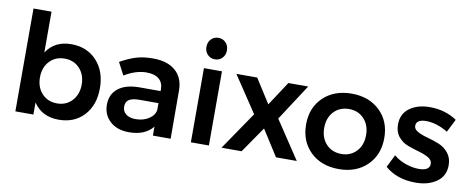

<svg xmlns="http://www.w3.org/2000/svg" viewBox="-66 -1061 3345 1364"><g transform="rotate(10 1607.0 -379.5)"><path d="M396 -539Q509 -539 579 -463.5Q649 -388 649 -265Q649 -144 580.5 -69.5Q512 5 398 5Q277 5 216 -87V0H86V-742H216V-447Q275 -539 396 -539ZM367 -107Q433 -107 475 -152.5Q517 -198 517 -269Q517 -340 475 -385Q433 -430 367 -430Q300 -430 258 -385Q216 -340 216 -269Q216 -197 258 -152Q300 -107 367 -107Z M1206 0H1078V-65Q1022 6 905 6Q820 6 769 -40.5Q718 -87 718 -160Q718 -235 771 -277.5Q824 -320 921 -321H1077V-335Q1077 -382 1046 -408Q1015 -434 956 -434Q880 -434 797 -384L750 -474Q813 -509 864.5 -524.5Q916 -540 985 -540Q1089 -540 1146.5 -490Q1204 -440 1205 -350ZM936 -94Q992 -94 1032 -120.5Q1072 -147 1077 -186V-234H942Q890 -234 865.5 -218.5Q841 -203 841 -168Q841 -134 866.5 -114Q892 -94 936 -94Z M1491 -687Q1491 -654 1470 -632Q1449 -610 1417 -610Q1385 -610 1364 -632Q1343 -654 1343 -687Q1343 -721 1364 -743Q1385 -765 1417 -765Q1449 -765 1470 -743Q1491 -721 1491 -687ZM1352 -535H1482V0H1352Z M1586 -535H1736L1847 -361L1961 -535H2104L1934 -274L2116 0H1966L1847 -187L1718 0H1573L1760 -274Z M2419 -539Q2544 -539 2622 -464Q2700 -389 2700 -268Q2700 -146 2622 -70.5Q2544 5 2419 5Q2292 5 2214 -70.5Q2136 -146 2136 -268Q2136 -389 2214 -464Q2292 -539 2419 -539ZM2419 -428Q2351 -428 2309 -383Q2267 -338 2267 -266Q2267 -194 2309 -149Q2351 -104 2419 -104Q2485 -104 2527 -149Q2569 -194 2569 -266Q2569 -338 2527 -383Q2485 -428 2419 -428Z M3130 -390Q3048 -439 2973 -439Q2901 -439 2901 -392Q2901 -368 2930 -352Q2959 -336 3000.5 -325Q3042 -314 3084 -297.5Q3126 -281 3155 -245.5Q3184 -210 3184 -157Q3184 -79 3124 -37Q3064 5 2973 5Q2838 5 2752 -70L2797 -161Q2833 -130 2883 -112.5Q2933 -95 2978 -95Q3057 -95 3057 -145Q3057 -172 3028.5 -188.5Q3000 -205 2959 -216.5Q2918 -228 2877 -243Q2836 -258 2807.5 -292.5Q2779 -327 2779 -380Q2779 -458 2836.5 -499.5Q2894 -541 2981 -541Q3093 -541 3177 -484Z"/></g></svg>

Font: Montserrat arm Medium
Style: Regular
Weight: 500
Designer: Julieta Ulanovsky
Foundry: Julieta Ulanovsky
Version: Version 6.000;PS 006.000;hotconv 1.0.88;makeotf.lib2.5.64775